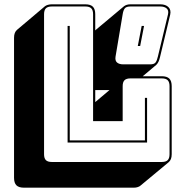

<svg xmlns="http://www.w3.org/2000/svg" viewBox="-20 -750 835 889"><path d="M600 119H91Q67 119 56 108Q45 97 45 73V-575Q45 -588 48.5 -597Q52 -606 59 -612L188 -721Q193 -725 201.5 -727.5Q210 -730 220 -730H375Q399 -730 410 -719Q421 -708 421 -684V-609Q422 -610 423 -611Q424 -612 425 -613L554 -721Q559 -725 566.5 -727.5Q574 -730 584 -730H722Q747 -730 760 -717Q773 -704 768 -682L721 -486Q718 -473 714 -464.5Q710 -456 704 -450L641 -397H729Q753 -397 764 -386Q775 -375 775 -351V-36Q775 -23 771.5 -14Q768 -5 761 1L631 109Q627 113 618.5 116Q610 119 600 119ZM675 -452Q694 -452 700.5 -461Q707 -470 711 -488L758 -684Q762 -702 751.5 -711Q741 -720 722 -720H584Q565 -720 558 -711.5Q551 -703 548 -684L515 -488Q512 -469 522 -460.5Q532 -452 551 -452ZM729 0Q748 0 756.5 -8.5Q765 -17 765 -36V-351Q765 -370 756.5 -378.5Q748 -387 729 -387H584Q565 -387 556.5 -378.5Q548 -370 548 -351V-189H411V-684Q411 -703 402.5 -711.5Q394 -720 375 -720H220Q201 -720 192.5 -711.5Q184 -703 184 -684V-36Q184 -17 192.5 -8.5Q201 0 220 0ZM629 -537H618L636 -630H647ZM293 -90V-630H303V-100H651V-297H661V-90ZM421 -277 423 -279 487 -333H421Z"/></svg>

Font: Bungee Shade
Style: Regular
Weight: 400
Designer: David Jonathan Ross
Foundry: David Jonathan Ross
Version: Version 1.001;PS 1.0;hotconv 1.0.72;makeotf.lib2.5.5900